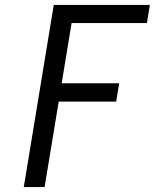

<svg xmlns="http://www.w3.org/2000/svg" viewBox="-20 -755 640 775"><path d="M76 0 197 -735H585L573 -662H269L229 -419H461L449 -345H217L160 0Z"/></svg>

Font: Iosevka Extended Oblique
Style: Regular
Weight: 400
Width: 7
Italic angle: -9°
Monospace: yes
Designer: Belleve Invis
Foundry: Belleve Invis
Version: Version 32.0.1; ttfautohint (v1.8.4)